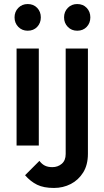

<svg xmlns="http://www.w3.org/2000/svg" viewBox="-20 -720 516 950"><path d="M62 0V-480H172V0ZM117 -568Q89 -568 70.5 -587Q52 -606 52 -634Q52 -662 70.5 -681Q89 -700 117 -700Q146 -700 164 -681Q182 -662 182 -634Q182 -606 164 -587Q146 -568 117 -568ZM247 210Q196 210 163.5 194Q131 178 104 147L175 76Q187 92 202 99.5Q217 107 239 107Q266 107 285.5 90.5Q305 74 305 42V-480H415V41Q415 96 391.5 133.5Q368 171 330 190.5Q292 210 247 210ZM362 -568Q334 -568 315.5 -587Q297 -606 297 -634Q297 -662 315.5 -681Q334 -700 362 -700Q391 -700 409 -681Q427 -662 427 -634Q427 -606 409 -587Q391 -568 362 -568Z"/></svg>

Font: Outfit Thin Medium
Style: Regular
Weight: 500
Version: Version 1.100;gftools[0.9.27]